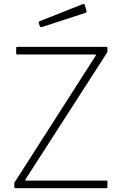

<svg xmlns="http://www.w3.org/2000/svg" viewBox="-20 -988 640 1008"><path d="M63 0Q59 0 57 -1.5Q55 -3 55 -7V-22Q55 -27 56.5 -30.5Q58 -34 62 -39L482 -695Q486 -702 478 -702H72Q68 -702 66.5 -703.5Q65 -705 65 -709V-736Q65 -742 71 -742H538Q544 -742 544 -736V-719Q544 -715 542.5 -713Q541 -711 539 -707L115 -48Q113 -44 113.5 -42Q114 -40 117 -40H538Q544 -40 544 -35V-7Q544 -4 542.5 -2Q541 0 537 0H63ZM424 -964 434 -932Q437 -924 427 -920L200 -846Q196 -845 193.5 -846Q191 -847 189 -851L184 -866Q181 -874 187 -876L416 -967Q422 -969 424 -964Z"/></svg>

Font: Libre Franklin Thin Thin
Style: Regular
Weight: 250
Version: Version 3.000